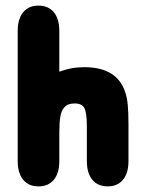

<svg xmlns="http://www.w3.org/2000/svg" viewBox="-20 -652 517 683"><path d="M191 -397V-542Q191 -585 171.5 -608.5Q152 -632 117 -632Q82 -632 62.5 -608.5Q43 -585 43 -542V-79Q43 -36 62.5 -12.5Q82 11 117 11Q152 11 171.5 -12.5Q191 -36 191 -79V-180Q191 -215 194.5 -236.5Q198 -258 208 -269Q214 -277 223.5 -280.5Q233 -284 246 -284Q271 -284 280 -268Q289 -251 289 -200V-79Q289 -36 308.5 -12.5Q328 11 363 11Q398 11 417.5 -12.5Q437 -36 437 -79V-211Q437 -252 434.5 -278.5Q432 -305 426 -322Q398 -413 280 -413Q255 -413 234 -409Q213 -405 191 -397Z"/></svg>

Font: Beiruti Black
Style: Regular
Weight: 900
Designer: Arlette Boutros
Foundry: Boutros
Version: Version 1.41